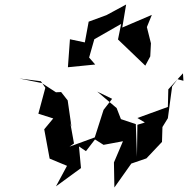

<svg xmlns="http://www.w3.org/2000/svg" viewBox="-20 -767 847 851"><path d="M375 -512 398 -593 517 -661 503 -592 624 -476 646 -517 649 -575 631 -647 653 -701 522 -645 539 -747 452 -700 373 -671 356 -579 290 -593 281 -469 402 -481ZM308 -131 291 -225 297 -204 280 -322 251 -359 228 -358 165 -399 66 -419 161 -407 181 -378 150 -263 216 -242 176 -194 200 -64 277 -32 228 59 339 -22 330 -118 361 -97 401 -149 439 -125 525 -141 485 -47 487 64 562 -42 629 -65 698 -138 700 -204 724 -243 743 -384 767 -416 793 -409 791 -442 726 -371 724 -293 589 -244 622 -224 589 -214 587 -72 582 -217 516 -239 497 -288 411 -361 477 -329 439 -280 400 -158 288 -117Z"/></svg>

Font: Charger Distortion
Style: 2It
Weight: 400
Designer: Jasper
Foundry: Cannot Into Space Fonts
Version: Version 0.98